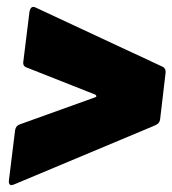

<svg xmlns="http://www.w3.org/2000/svg" viewBox="-20 -557 503 560"><path d="M13 -17Q9 -17 7 -21Q5 -25 6 -31L24 -177Q26 -190 37 -194L257 -273Q261 -274 261 -276.5Q261 -279 258 -281L58 -360Q46 -364 48 -377L66 -523Q70 -542 84 -535L455 -362Q464 -357 463 -345L447 -209Q446 -198 434 -192L21 -19Q15 -17 13 -17Z"/></svg>

Font: Barlow Black
Style: Italic
Weight: 900
Italic angle: -7°
Designer: Jeremy Tribby
Foundry: Tribby Type
Version: Version 1.408